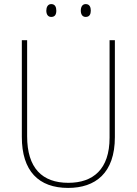

<svg xmlns="http://www.w3.org/2000/svg" viewBox="-20 -911 669 941"><path d="M207 -859C207 -842 214 -828 231 -828C250 -828 256 -841 256 -859C256 -876 250 -891 231 -891C214 -891 207 -875 207 -859ZM376 -859C376 -842 383 -828 400 -828C419 -828 425 -842 425 -859C425 -876 419 -891 400 -891C383 -891 376 -876 376 -859ZM543 -239V-714H517V-236C517 -81 436 -15 315 -15C187 -15 113 -87 113 -243V-714H87V-240C87 -73 169 10 314 10C447 10 543 -62 543 -239Z"/></svg>

Font: Noto Sans Ethiopic SemiCondensed Thin
Style: Regular
Weight: 100
Width: 4
Designer: Monotype Design Team
Foundry: Monotype Imaging Inc.
Version: Version 2.102